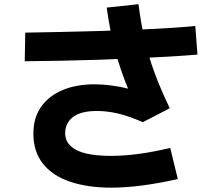

<svg xmlns="http://www.w3.org/2000/svg" viewBox="-20 -829 1040 906"><path d="M505.7 56.5Q393.7 56.5 310.6 28.4Q227.5 0.3 182.5 -56.7Q137.5 -113.7 137.5 -199.5Q137.5 -272.3 173.2 -323.9Q208.8 -375.5 273.8 -403.3Q338.8 -431.2 427 -431.2Q464.2 -431.2 506.7 -425.6Q549.2 -420 584.3 -410.7Q547.3 -500 522.9 -592.4Q498.5 -684.8 483.5 -793.2L633.5 -809.2Q645 -717.3 663.5 -638.3Q682 -559.3 710.5 -482.4Q739 -405.5 781.2 -318.2L654 -252.5Q584.8 -282.5 534.4 -293.9Q484 -305.3 437.8 -305.3Q361.3 -305.3 324.4 -276.8Q287.5 -248.3 287.5 -199.5Q287.5 -149.3 340.1 -121.4Q392.7 -93.5 505.7 -93.5Q626.8 -93.5 783.3 -131L819 15.7Q734.5 35.2 654.2 45.8Q574 56.5 505.7 56.5ZM96.7 -540 99.2 -675Q183 -676.5 272.2 -678.3Q361.5 -680.2 450.2 -682.7Q539 -685.3 622 -688.7Q705 -692.2 776.3 -696.6Q847.7 -701 901.5 -706.5L911.8 -571.5Q858 -566.8 785.4 -562.4Q712.8 -558 629 -554.2Q545.2 -550.3 454.6 -547.3Q364 -544.3 273.1 -542.5Q182.2 -540.7 96.7 -540Z"/></svg>

Font: Murecho Thin
Style: Regular
Weight: 100
Designer: Neil Summerour
Foundry: Positype
Version: Version 1.010